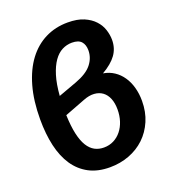

<svg xmlns="http://www.w3.org/2000/svg" viewBox="-129 -787 794 890"><g transform="rotate(-20 268.0 -342.0)"><path d="M32.7 0ZM472.2 -544.9Q472.2 -503.4 449.5 -471.9Q426.8 -440.4 379.4 -413.1Q409.2 -408.2 432.6 -392.6Q456.1 -377 472.4 -353Q488.8 -329.1 497.3 -298.1Q505.9 -267.1 505.9 -231.9Q505.9 -177.2 486.8 -133.1Q467.8 -88.9 434.8 -57.6Q401.9 -26.4 357.2 -9.5Q312.5 7.3 261.7 7.3Q202.1 7.3 158.9 -15.6Q115.7 -38.6 87.6 -80.3Q59.6 -122.1 46.1 -180.9Q32.7 -239.7 32.7 -311.5Q32.7 -403.3 52.7 -474.1Q72.8 -544.9 108.9 -593Q145 -641.1 195.1 -666Q245.1 -690.9 305.7 -690.9Q353 -690.9 384.8 -677.2Q416.5 -663.6 436 -642.3Q455.6 -621.1 463.9 -595.2Q472.2 -569.3 472.2 -544.9ZM153.3 -289.1Q155.3 -233.9 163.8 -195.6Q172.4 -157.2 187 -133.5Q201.7 -109.9 221.7 -99.1Q241.7 -88.4 266.6 -88.4Q293.5 -88.4 315.4 -99.6Q337.4 -110.8 353 -130.4Q368.7 -149.9 377.2 -176.3Q385.7 -202.6 385.7 -232.9Q385.7 -264.2 376.5 -287.1Q367.2 -310.1 349.9 -323Q332.5 -335.9 308.1 -337.6Q283.7 -339.4 253.9 -327.6ZM292 -596.2Q266.6 -596.2 243.7 -584.5Q220.7 -572.8 202.6 -547.1Q184.6 -521.5 172.1 -481.2Q159.7 -440.9 155.3 -383.3L246.1 -416.5Q303.2 -437.5 327.9 -468.5Q352.5 -499.5 352.5 -536.6Q352.5 -564.5 338.4 -580.3Q324.2 -596.2 292 -596.2Z"/></g></svg>

Font: Carlito
Style: Bold
Weight: 700
Designer: Lukasz Dziedzic
Foundry: tyPoland Lukasz Dziedzic
Version: Version 1.104